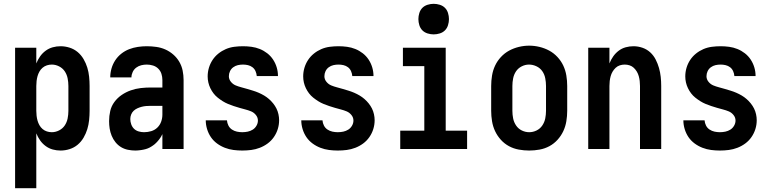

<svg xmlns="http://www.w3.org/2000/svg" viewBox="-20 -780 4040 1005"><path d="M59 205V-530H170V-448Q178 -468 190 -485Q202 -502 219 -514.5Q236 -527 256 -532.5Q276 -538 297 -538Q321 -538 344.5 -530.5Q368 -523 386.5 -507.5Q405 -492 417.5 -470.5Q430 -449 437 -426Q444 -403 446.5 -378.5Q449 -354 449 -330V-200Q449 -176 446.5 -151.5Q444 -127 437 -104Q430 -81 417.5 -59.5Q405 -38 386.5 -22.5Q368 -7 344.5 0.5Q321 8 297 8Q276 8 256 2.5Q236 -3 219 -15.5Q202 -28 190 -45Q178 -62 170 -82V205ZM251 -88Q271 -88 289.5 -97.5Q308 -107 319 -123.5Q330 -140 334 -160Q338 -180 338 -200V-330Q338 -350 334 -370Q330 -390 319 -406.5Q308 -423 289.5 -432.5Q271 -442 251 -442Q238 -442 225.5 -438Q213 -434 203 -425.5Q193 -417 186.5 -405.5Q180 -394 176.5 -381.5Q173 -369 171.5 -356Q170 -343 170 -330V-200Q170 -187 171.5 -174Q173 -161 176.5 -148.5Q180 -136 186.5 -124.5Q193 -113 203 -104.5Q213 -96 225.5 -92Q238 -88 251 -88Z M689 8Q669 8 649.5 4Q630 0 613.5 -10Q597 -20 584.5 -35.5Q572 -51 564.5 -69.5Q557 -88 554 -107Q551 -126 551 -146Q551 -173 557 -199Q563 -225 579 -246.5Q595 -268 617 -283Q639 -298 664.5 -307Q690 -316 716.5 -319Q743 -322 769 -322H830V-361Q830 -378 825 -393.5Q820 -409 808.5 -420.5Q797 -432 781 -437Q765 -442 748 -442Q734 -442 719.5 -438.5Q705 -435 693 -426Q681 -417 674.5 -403Q668 -389 668 -375H557Q557 -398 563.5 -421Q570 -444 583 -464Q596 -484 615 -499Q634 -514 656 -522.5Q678 -531 701.5 -534.5Q725 -538 748 -538Q773 -538 798 -534.5Q823 -531 845.5 -521Q868 -511 887 -494.5Q906 -478 918.5 -456.5Q931 -435 936 -410.5Q941 -386 941 -361V0H830V-78Q825 -68 823.5 -65.5Q822 -63 819 -58.5Q816 -54 812.5 -49.5Q809 -45 805.5 -41Q802 -37 798 -33Q794 -29 790 -25.5Q786 -22 781.5 -19Q777 -16 772.5 -13Q768 -10 763 -7.5Q758 -5 753 -3Q748 -1 742.5 0.5Q737 2 732 3Q727 4 721.5 5Q716 6 710.5 6.5Q705 7 699.5 7.5Q694 8 689 8ZM734 -88Q753 -88 771.5 -93.5Q790 -99 803.5 -112Q817 -125 823.5 -143Q830 -161 830 -180V-226H769Q757 -226 745 -225Q733 -224 721.5 -221Q710 -218 699 -213Q688 -208 679.5 -200Q671 -192 666.5 -180.5Q662 -169 662 -157Q662 -143 667 -129Q672 -115 682 -105.5Q692 -96 706 -92Q720 -88 734 -88Z M1248 8Q1225 8 1202 5Q1179 2 1157 -6.5Q1135 -15 1116 -29Q1097 -43 1084 -62Q1071 -81 1064 -104Q1057 -127 1057 -150H1168Q1169 -136 1175.5 -123Q1182 -110 1194 -102Q1206 -94 1220 -91Q1234 -88 1248 -88Q1263 -88 1277 -91Q1291 -94 1303 -101.5Q1315 -109 1322.5 -122Q1330 -135 1330 -149Q1330 -165 1319.5 -178Q1309 -191 1294.5 -197Q1280 -203 1264.5 -207Q1249 -211 1233.5 -215.5Q1218 -220 1203 -225Q1188 -230 1173.5 -236Q1159 -242 1145.5 -250.5Q1132 -259 1119.5 -269Q1107 -279 1097.5 -291.5Q1088 -304 1081 -318.5Q1074 -333 1070.5 -348.5Q1067 -364 1067 -380Q1067 -403 1073.5 -425Q1080 -447 1092.5 -466Q1105 -485 1123 -499.5Q1141 -514 1162 -523Q1183 -532 1206 -535Q1229 -538 1252 -538Q1274 -538 1296.5 -535Q1319 -532 1340 -523.5Q1361 -515 1379 -501Q1397 -487 1409.5 -468Q1422 -449 1428.5 -427Q1435 -405 1435 -382H1324Q1323 -395 1317.5 -407.5Q1312 -420 1301.5 -428Q1291 -436 1278 -439Q1265 -442 1252 -442Q1238 -442 1225 -439Q1212 -436 1201 -428Q1190 -420 1184 -407.5Q1178 -395 1178 -381Q1178 -365 1188.5 -352Q1199 -339 1213.5 -333Q1228 -327 1243.5 -323Q1259 -319 1274 -314.5Q1289 -310 1304 -305.5Q1319 -301 1334 -294.5Q1349 -288 1362.5 -280Q1376 -272 1388 -261.5Q1400 -251 1410 -238.5Q1420 -226 1427 -212Q1434 -198 1437.5 -182Q1441 -166 1441 -151Q1441 -127 1434 -104.5Q1427 -82 1413.5 -62.5Q1400 -43 1381 -29Q1362 -15 1340 -6.5Q1318 2 1295 5Q1272 8 1248 8Z M1748 8Q1725 8 1702 5Q1679 2 1657 -6.5Q1635 -15 1616 -29Q1597 -43 1584 -62Q1571 -81 1564 -104Q1557 -127 1557 -150H1668Q1669 -136 1675.5 -123Q1682 -110 1694 -102Q1706 -94 1720 -91Q1734 -88 1748 -88Q1763 -88 1777 -91Q1791 -94 1803 -101.5Q1815 -109 1822.5 -122Q1830 -135 1830 -149Q1830 -165 1819.5 -178Q1809 -191 1794.5 -197Q1780 -203 1764.5 -207Q1749 -211 1733.5 -215.5Q1718 -220 1703 -225Q1688 -230 1673.5 -236Q1659 -242 1645.5 -250.5Q1632 -259 1619.5 -269Q1607 -279 1597.5 -291.5Q1588 -304 1581 -318.5Q1574 -333 1570.5 -348.5Q1567 -364 1567 -380Q1567 -403 1573.5 -425Q1580 -447 1592.5 -466Q1605 -485 1623 -499.5Q1641 -514 1662 -523Q1683 -532 1706 -535Q1729 -538 1752 -538Q1774 -538 1796.5 -535Q1819 -532 1840 -523.5Q1861 -515 1879 -501Q1897 -487 1909.5 -468Q1922 -449 1928.5 -427Q1935 -405 1935 -382H1824Q1823 -395 1817.5 -407.5Q1812 -420 1801.5 -428Q1791 -436 1778 -439Q1765 -442 1752 -442Q1738 -442 1725 -439Q1712 -436 1701 -428Q1690 -420 1684 -407.5Q1678 -395 1678 -381Q1678 -365 1688.5 -352Q1699 -339 1713.5 -333Q1728 -327 1743.5 -323Q1759 -319 1774 -314.5Q1789 -310 1804 -305.5Q1819 -301 1834 -294.5Q1849 -288 1862.5 -280Q1876 -272 1888 -261.5Q1900 -251 1910 -238.5Q1920 -226 1927 -212Q1934 -198 1937.5 -182Q1941 -166 1941 -151Q1941 -127 1934 -104.5Q1927 -82 1913.5 -62.5Q1900 -43 1881 -29Q1862 -15 1840 -6.5Q1818 2 1795 5Q1772 8 1748 8Z M2075 0V-96H2201V-434H2089V-530H2313V-96H2425V0ZM2250 -600Q2234 -600 2218 -605Q2202 -610 2191 -621Q2180 -632 2175 -648Q2170 -664 2170 -680Q2170 -696 2175 -712Q2180 -728 2191 -739Q2202 -750 2218 -755Q2234 -760 2250 -760Q2266 -760 2282 -755Q2298 -750 2309 -739Q2320 -728 2325 -712Q2330 -696 2330 -680Q2330 -664 2325 -648Q2320 -632 2309 -621Q2298 -610 2282 -605Q2266 -600 2250 -600Z M2750 8Q2723 8 2695.5 3Q2668 -2 2644 -15Q2620 -28 2601.5 -48.5Q2583 -69 2571.5 -93.5Q2560 -118 2555.5 -145.5Q2551 -173 2551 -200V-330Q2551 -357 2555.5 -384.5Q2560 -412 2571.5 -436.5Q2583 -461 2602 -481.5Q2621 -502 2645 -515Q2669 -528 2696 -534.5Q2723 -541 2750 -541Q2777 -541 2804 -534.5Q2831 -528 2855 -515Q2879 -502 2898 -481.5Q2917 -461 2928.5 -436.5Q2940 -412 2944.5 -384.5Q2949 -357 2949 -330V-200Q2949 -173 2944.5 -145.5Q2940 -118 2928.5 -93.5Q2917 -69 2898.5 -48.5Q2880 -28 2856 -15Q2832 -2 2804.5 3Q2777 8 2750 8ZM2750 -88Q2770 -88 2788.5 -97Q2807 -106 2818.5 -123Q2830 -140 2834 -160Q2838 -180 2838 -200V-330Q2838 -350 2834 -370.5Q2830 -391 2818.5 -407.5Q2807 -424 2788 -433Q2769 -442 2749 -442Q2729 -442 2710.5 -432.5Q2692 -423 2681 -406.5Q2670 -390 2666 -370Q2662 -350 2662 -330V-200Q2662 -180 2666 -160Q2670 -140 2681.5 -123Q2693 -106 2711.5 -97Q2730 -88 2750 -88Z M3059 0V-530H3170V-448Q3178 -468 3190 -485Q3202 -502 3218.5 -514.5Q3235 -527 3255 -532.5Q3275 -538 3296 -538Q3320 -538 3343 -530Q3366 -522 3383.5 -506Q3401 -490 3412 -468.5Q3423 -447 3429.5 -424Q3436 -401 3438.5 -377.5Q3441 -354 3441 -330V0H3330V-330Q3330 -343 3328.5 -356Q3327 -369 3323.5 -381.5Q3320 -394 3313.5 -405Q3307 -416 3297.5 -425Q3288 -434 3275.5 -438Q3263 -442 3250 -442Q3237 -442 3224.5 -438Q3212 -434 3202.5 -425Q3193 -416 3186.5 -405Q3180 -394 3176.5 -381.5Q3173 -369 3171.5 -356Q3170 -343 3170 -330V0Z M3748 8Q3725 8 3702 5Q3679 2 3657 -6.5Q3635 -15 3616 -29Q3597 -43 3584 -62Q3571 -81 3564 -104Q3557 -127 3557 -150H3668Q3669 -136 3675.5 -123Q3682 -110 3694 -102Q3706 -94 3720 -91Q3734 -88 3748 -88Q3763 -88 3777 -91Q3791 -94 3803 -101.5Q3815 -109 3822.5 -122Q3830 -135 3830 -149Q3830 -165 3819.5 -178Q3809 -191 3794.5 -197Q3780 -203 3764.5 -207Q3749 -211 3733.5 -215.5Q3718 -220 3703 -225Q3688 -230 3673.5 -236Q3659 -242 3645.5 -250.5Q3632 -259 3619.5 -269Q3607 -279 3597.5 -291.5Q3588 -304 3581 -318.5Q3574 -333 3570.5 -348.5Q3567 -364 3567 -380Q3567 -403 3573.5 -425Q3580 -447 3592.5 -466Q3605 -485 3623 -499.5Q3641 -514 3662 -523Q3683 -532 3706 -535Q3729 -538 3752 -538Q3774 -538 3796.5 -535Q3819 -532 3840 -523.5Q3861 -515 3879 -501Q3897 -487 3909.5 -468Q3922 -449 3928.5 -427Q3935 -405 3935 -382H3824Q3823 -395 3817.5 -407.5Q3812 -420 3801.5 -428Q3791 -436 3778 -439Q3765 -442 3752 -442Q3738 -442 3725 -439Q3712 -436 3701 -428Q3690 -420 3684 -407.5Q3678 -395 3678 -381Q3678 -365 3688.5 -352Q3699 -339 3713.5 -333Q3728 -327 3743.5 -323Q3759 -319 3774 -314.5Q3789 -310 3804 -305.5Q3819 -301 3834 -294.5Q3849 -288 3862.5 -280Q3876 -272 3888 -261.5Q3900 -251 3910 -238.5Q3920 -226 3927 -212Q3934 -198 3937.5 -182Q3941 -166 3941 -151Q3941 -127 3934 -104.5Q3927 -82 3913.5 -62.5Q3900 -43 3881 -29Q3862 -15 3840 -6.5Q3818 2 3795 5Q3772 8 3748 8Z"/></svg>

Font: iosevka_custom_sans_ss08
Style: Bold
Weight: 700
Designer: Belleve Invis
Foundry: Belleve Invis
Version: Version 10.3.0; ttfautohint (v1.8.3)